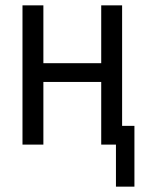

<svg xmlns="http://www.w3.org/2000/svg" viewBox="-20 -540 540 717"><path d="M413 157V0H358V-234H142V0H64V-520H142V-304H358V-520H436V-70H482V157Z"/></svg>

Font: Huly
Style: Regular
Weight: 400
Designer: Belleve Invis
Foundry: Belleve Invis
Version: Version 33.2.5; ttfautohint (v1.8.4)